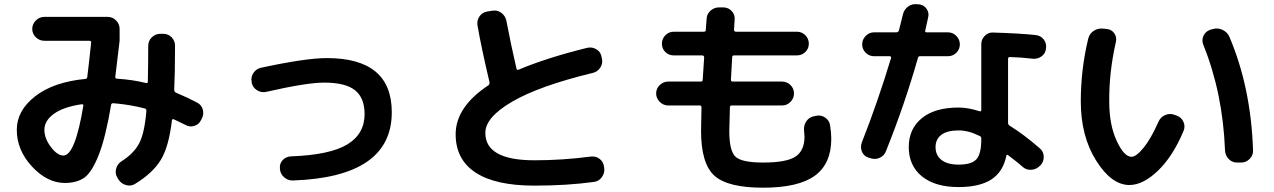

<svg xmlns="http://www.w3.org/2000/svg" viewBox="-20 -830 6040 910"><path d="M367.2 -335.9Q280.3 -323.2 235.4 -290.5Q190.4 -257.8 190.4 -214.8Q190.4 -173.8 221.2 -133.3Q252 -92.8 280.3 -92.8Q335.9 -92.8 375 -329.1Q376 -332 373 -334.5Q370.1 -336.9 367.2 -335.9ZM287.1 37.1Q204.1 37.1 131.8 -40.5Q59.6 -118.2 59.6 -214.8Q59.6 -305.7 146.5 -373.5Q233.4 -441.4 385.7 -456.1Q391.6 -456.1 393.6 -464.8Q402.3 -535.2 412.1 -628.9Q412.1 -636.7 404.3 -636.7H190.4Q167 -636.7 149.9 -653.3Q132.8 -669.9 132.8 -692.9Q132.8 -715.8 149.9 -732.9Q167 -750 190.4 -750H490.2Q513.7 -750 530.3 -732.9Q546.9 -715.8 546.9 -693.4V-636.7Q537.1 -550.8 526.4 -465.8Q525.4 -461.9 528.3 -459.5Q531.2 -457 535.2 -457Q610.4 -452.1 671.9 -436.5Q680.7 -434.6 680.7 -443.4Q682.6 -541 682.6 -613.3Q682.6 -636.7 699.7 -653.3Q716.8 -669.9 740.2 -669.9H752.9Q777.3 -669.9 793.5 -653.3Q809.6 -636.7 809.6 -613.3Q809.6 -484.4 805.7 -404.3Q805.7 -394.5 814.5 -390.6Q870.1 -367.2 914.1 -343.8Q935.5 -333 941.4 -310.1Q947.3 -287.1 935.5 -265.6L931.6 -258.8Q921.9 -239.3 899.9 -232.9Q877.9 -226.6 858.4 -238.3L803.7 -264.6Q796.9 -267.6 794.9 -259.8Q780.3 -134.8 742.2 -72.3Q704.1 -9.8 621.1 41Q601.6 53.7 578.1 47.4Q554.7 41 542 21.5L536.1 11.7Q524.4 -7.8 530.3 -30.3Q536.1 -52.7 555.7 -65.4Q613.3 -101.6 639.2 -149.9Q665 -198.2 673.8 -303.7Q673.8 -313.5 668 -315.4Q598.6 -334 517.6 -340.8Q507.8 -340.8 506.8 -334Q480.5 -177.7 447.8 -95.2Q415 -12.7 379.4 12.2Q343.8 37.1 287.1 37.1Z M1172.9 -438.5V-441.4Q1168 -464.8 1181.2 -484.4Q1194.3 -503.9 1216.8 -508.8Q1428.7 -554.7 1529.3 -554.7Q1836.9 -554.7 1836.9 -297.9Q1836.9 8.8 1369.1 25.4Q1344.7 26.4 1326.2 9.8Q1307.6 -6.8 1306.6 -31.2V-32.2Q1304.7 -55.7 1320.3 -71.8Q1335.9 -87.9 1359.4 -88.9Q1543.9 -95.7 1626 -145.5Q1708 -195.3 1708 -289.1Q1708 -366.2 1662.6 -402.3Q1617.2 -438.5 1516.6 -438.5Q1433.6 -438.5 1241.2 -394.5Q1218.8 -389.6 1198.2 -402.3Q1177.7 -415 1172.9 -438.5Z M2512.7 49.8Q2328.1 49.8 2233.9 -12.2Q2139.6 -74.2 2139.6 -193.4Q2139.6 -323.2 2294.9 -425.8Q2300.8 -430.7 2299.8 -438.5V-441.4Q2261.7 -602.5 2243.2 -709Q2239.3 -732.4 2252.4 -752Q2265.6 -771.5 2289.1 -775.4L2314.5 -779.3Q2337.9 -783.2 2356.4 -769Q2375 -754.9 2379.9 -732.4Q2402.3 -614.3 2427.7 -505.9Q2429.7 -496.1 2438.5 -500Q2573.2 -556.6 2763.7 -603.5Q2787.1 -608.4 2807.1 -596.2Q2827.1 -584 2831.1 -560.5L2833 -551.8Q2837.9 -528.3 2824.7 -508.8Q2811.5 -489.3 2789.1 -484.4Q2536.1 -422.9 2408.2 -348.6Q2280.3 -274.4 2280.3 -200.2Q2280.3 -70.3 2512.7 -70.3Q2645.5 -70.3 2780.3 -87.9Q2803.7 -90.8 2821.8 -77.1Q2839.8 -63.5 2842.8 -40L2843.8 -33.2Q2846.7 -9.8 2832.5 9.8Q2818.4 29.3 2794.9 32.2Q2668 49.8 2512.7 49.8Z M3147.5 -330.1Q3124 -330.1 3106.9 -347.2Q3089.8 -364.3 3089.8 -387.2Q3089.8 -410.2 3106.9 -426.8Q3124 -443.4 3147.5 -443.4H3301.8Q3310.5 -443.4 3310.5 -452.1Q3313.5 -504.9 3317.4 -557.6Q3317.4 -566.4 3308.6 -567.4H3172.9Q3149.4 -567.4 3133.3 -583.5Q3117.2 -599.6 3117.2 -623Q3117.2 -646.5 3133.8 -663.1Q3150.4 -679.7 3172.9 -679.7H3316.4Q3325.2 -679.7 3325.2 -688.5Q3326.2 -697.3 3327.1 -714.8Q3328.1 -732.4 3329.1 -741.2Q3330.1 -764.6 3348.6 -780.3Q3367.2 -795.9 3389.6 -794.9H3410.2Q3433.6 -793.9 3448.7 -776.9Q3463.9 -759.8 3461.9 -737.3L3459 -689.5Q3459 -680.7 3466.8 -679.7H3756.8Q3780.3 -679.7 3796.9 -663.1Q3813.5 -646.5 3813.5 -623Q3813.5 -599.6 3796.9 -583.5Q3780.3 -567.4 3756.8 -567.4H3459Q3450.2 -567.4 3450.2 -558.6Q3448.2 -511.7 3444.3 -452.1Q3444.3 -443.4 3453.1 -443.4H3686.5Q3710 -443.4 3726.6 -426.8Q3743.2 -410.2 3743.2 -387.2Q3743.2 -364.3 3726.6 -347.2Q3710 -330.1 3686.5 -330.1H3448.2Q3439.5 -330.1 3439.5 -321.3Q3437.5 -235.4 3436.5 -210Q3436.5 -115.2 3465.8 -87.4Q3495.1 -59.6 3596.7 -59.6Q3708 -59.6 3750.5 -87.9Q3793 -116.2 3793 -182.6Q3793 -189.5 3791 -210Q3788.1 -234.4 3800.8 -253.9Q3813.5 -273.4 3835 -278.3L3847.7 -281.2Q3871.1 -286.1 3890.6 -272.9Q3910.2 -259.8 3914.1 -237.3Q3919.9 -200.2 3919.9 -172.9Q3919.9 -53.7 3841.8 2.9Q3763.7 59.6 3596.7 59.6Q3428.7 59.6 3365.7 2.4Q3302.7 -54.7 3302.7 -210Q3302.7 -235.4 3304.7 -321.3Q3304.7 -330.1 3296.9 -330.1Z M4630.9 -169.9V-173.8Q4630.9 -182.6 4623 -185.5Q4570.3 -211.9 4523.4 -211.9Q4468.8 -211.9 4441.4 -190.9Q4414.1 -169.9 4414.1 -132.8Q4414.1 -93.8 4442.4 -71.8Q4470.7 -49.8 4523.4 -49.8Q4584 -49.8 4607.4 -74.7Q4630.9 -99.6 4630.9 -169.9ZM4886.7 -664.1Q4912.1 -662.1 4926.8 -643.1Q4941.4 -624 4937.5 -599.6Q4935.5 -576.2 4916 -562.5Q4896.5 -548.8 4873 -551.8Q4818.4 -558.6 4765.6 -559.6Q4757.8 -559.6 4757.8 -550.8V-248Q4757.8 -240.2 4763.7 -235.4Q4832 -193.4 4908.2 -127Q4925.8 -112.3 4926.8 -88.4Q4927.7 -64.5 4912.1 -46.9L4908.2 -43.9Q4892.6 -27.3 4869.1 -25.4Q4845.7 -23.4 4828.1 -38.1Q4814.5 -50.8 4788.1 -71.3Q4761.7 -91.8 4757.8 -94.7Q4752 -98.6 4750 -92.8Q4734.4 -15.6 4678.7 20.5Q4623 56.6 4523.4 56.6Q4412.1 56.6 4349.6 5.9Q4287.1 -44.9 4287.1 -132.8Q4287.1 -218.8 4348.6 -269.5Q4410.2 -320.3 4523.4 -320.3Q4568.4 -320.3 4623 -302.7Q4630.9 -300.8 4630.9 -308.6V-620.1Q4630.9 -643.6 4647.5 -660.2Q4664.1 -676.8 4685.5 -675.8Q4814.5 -671.9 4886.7 -664.1ZM4095.7 -83Q4074.2 -89.8 4065.4 -110.8Q4056.6 -131.8 4064.5 -154.3Q4140.6 -347.7 4203.1 -554.7Q4205.1 -562.5 4197.3 -563.5H4123Q4099.6 -563.5 4083 -580.1Q4066.4 -596.7 4066.4 -619.6Q4066.4 -642.6 4083 -659.7Q4099.6 -676.8 4123 -676.8H4228.5Q4236.3 -676.8 4240.2 -684.6Q4244.1 -697.3 4250 -723.6Q4255.9 -750 4259.8 -762.7Q4265.6 -786.1 4285.2 -799.8Q4304.7 -813.5 4330.1 -809.6H4335.9Q4359.4 -806.6 4372.1 -787.6Q4384.8 -768.6 4378.9 -747.1Q4369.1 -705.1 4365.2 -684.6Q4363.3 -676.8 4371.1 -676.8H4472.7Q4496.1 -676.8 4512.7 -659.7Q4529.3 -642.6 4529.3 -619.6Q4529.3 -596.7 4512.7 -580.1Q4496.1 -563.5 4472.7 -563.5H4339.8Q4332 -563.5 4330.1 -553.7Q4267.6 -334 4179.7 -115.2Q4171.9 -92.8 4150.4 -82.5Q4128.9 -72.3 4105.5 -80.1Z M5786.1 -117.2Q5775.4 -390.6 5682.6 -619.1Q5674.8 -640.6 5684.1 -660.6Q5693.4 -680.7 5714.8 -688.5L5728.5 -692.4Q5752 -699.2 5774.4 -688.5Q5796.9 -677.7 5806.6 -656.2Q5909.2 -415 5918.9 -117.2Q5919.9 -93.8 5902.8 -76.7Q5885.7 -59.6 5863.3 -59.6H5842.8Q5819.3 -59.6 5803.2 -76.7Q5787.1 -93.8 5786.1 -117.2ZM5333 46.9Q5248 46.9 5175.3 -68.8Q5102.5 -184.6 5102.5 -349.6Q5102.5 -501 5137.7 -646.5Q5143.6 -670.9 5164.1 -684.1Q5184.6 -697.3 5210 -694.3L5226.6 -692.4Q5249 -690.4 5261.7 -671.4Q5274.4 -652.3 5268.6 -629.9Q5236.3 -488.3 5237.3 -349.6Q5237.3 -238.3 5272.5 -162.6Q5307.6 -86.9 5342.8 -86.9Q5365.2 -86.9 5399.9 -129.4Q5434.6 -171.9 5470.7 -252.9Q5480.5 -275.4 5502.4 -284.7Q5524.4 -293.9 5545.9 -286.1L5556.6 -282.2Q5579.1 -274.4 5588.9 -252.9Q5598.6 -231.4 5589.8 -210Q5539.1 -88.9 5468.3 -21Q5397.5 46.9 5333 46.9Z"/></svg>

Font: Rounded Mgen+ 1m bold
Style: Bold
Weight: 700
Designer: [Source Han Sans]
Ryoko NISHIZUKA  (kana & ideographs); Paul D. Hunt (Latin, Greek & Cyrillic); Wenlong ZHANG  (bopomofo
Version: Version 1.059.20150602